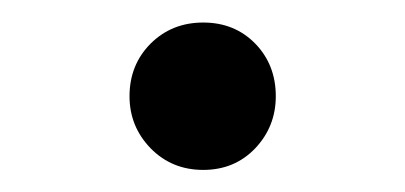

<svg xmlns="http://www.w3.org/2000/svg" viewBox="-20 -449 365 173"><path d="M96.7 -362.3Q96.7 -390.6 115.7 -409.7Q134.8 -428.7 163.1 -428.7Q191.4 -428.7 210 -409.7Q228.5 -390.6 228.5 -362.3Q228.5 -335 210 -315.4Q191.4 -295.9 163.1 -295.9Q134.8 -295.9 115.7 -315.4Q96.7 -335 96.7 -362.3Z"/></svg>

Font: Bpmf Zihi Serif Regular
Style: Regular
Weight: 400
Foundry: But Ko
Version: Version 1.320